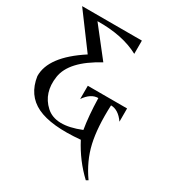

<svg xmlns="http://www.w3.org/2000/svg" viewBox="-218 -868 1125 1219"><g transform="rotate(30 345.0 -259.0)"><path d="M612 205C564.7 138.3 532.7 68.3 516 -5C499.3 -78.3 493.3 -169.3 498 -278C534 -278 566.7 -257 596 -215V-312H308V-215C336.7 -257 369 -278 405 -278C407 -192.7 413.3 -118.3 424 -55C310 -9 225.7 -11 171 -61C116.3 -111 95.2 -177.7 107.5 -261C119.8 -344.3 190.3 -420.7 319 -490L156 -698C278.7 -700 380.7 -679 462 -635V-732H24L208 -484C67.3 -392.7 -2 -299.7 0 -205C12.7 -119 54.3 -59 125 -25C195.7 9 301 19.7 441 7C482.3 86.3 534.3 155.3 597 214Z"/></g></svg>

Font: Neocyr
Style: Regular
Weight: 400
Designer: Viktar Palstsiuk <vipals@gmail.com>
Version: 1.00